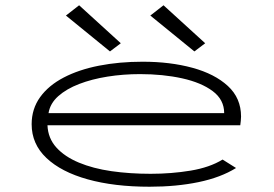

<svg xmlns="http://www.w3.org/2000/svg" viewBox="-20 -698 1040 728"><path d="M547 10Q413 10 312.5 -18Q212 -46 156 -99Q100 -152 100 -227Q100 -285 132 -329.5Q164 -374 221.5 -404Q279 -434 355.5 -449Q432 -464 521 -464Q625 -464 709.5 -441Q794 -418 844 -372Q894 -326 894 -256Q894 -248 893 -239.5Q892 -231 891 -223H160Q162 -174 193.5 -139Q225 -104 279 -81.5Q333 -59 402.5 -49Q472 -39 551 -39Q630 -39 702.5 -51Q775 -63 824 -93L875 -61Q817 -25 733 -7.5Q649 10 547 10ZM164 -269H830Q830 -320 786.5 -352.5Q743 -385 670.5 -401Q598 -417 511 -417Q447 -417 387.5 -407.5Q328 -398 280 -379.5Q232 -361 201 -333.5Q170 -306 164 -269ZM397 -503 230 -639 280 -678 438 -534ZM717 -503 550 -639 600 -678 758 -534Z"/></svg>

Font: Inconsolata UltraExpanded Light
Style: Regular
Weight: 300
Width: 9
Monospace: yes
Designer: Raph Levien, Cyreal, Brenton Simpson
Foundry: Raph Levien, Cyreal, Google
Version: Version 3.001; ttfautohint (v1.8.2.53-6de2)